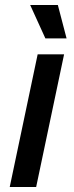

<svg xmlns="http://www.w3.org/2000/svg" viewBox="-20 -750 296 770"><path d="M19 0 131 -532H237L125 0ZM162 -596 101 -730H212L247 -596Z"/></svg>

Font: Geist Medium
Style: Italic
Weight: 500
Italic angle: -12°
Designer: Basement.studio, Andrés Briganti, Mateo Zaragoza
Foundry: Basement.studio, Vercel, Andrés Briganti, Guido Ferreyra, Mateo Zaragoza
Version: Version 1.500; ttfautohint (v1.8.4.7-5d5b)